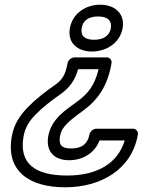

<svg xmlns="http://www.w3.org/2000/svg" viewBox="-20 -583 626 816"><path d="M266 163C127 163 60 111 80 -3C87 -43 106 -70 131 -96C160 -126 198 -155 236 -182C275 -209 299 -242 312 -289H399C382 -220 355 -185 305 -149C263 -118 198 -79 185 -4C174 60 210 98 274 98C332 98 383 67 403 14H510C481 111 393 163 266 163ZM257 213C408 213 540 138 566 -11C568 -22 560 -36 545 -36H389C378 -36 363 -26 360 -11C353 27 329 48 283 48C241 48 229 33 235 -4C237 -15 240 -23 244 -31C262 -61 294 -84 331 -111C397 -159 437 -217 454 -314C456 -325 449 -339 434 -339H296C285 -339 270 -329 267 -314C258 -263 243 -242 211 -220C171 -192 133 -163 98 -127C68 -96 39 -57 30 -3C4 146 106 213 257 213ZM397 -513C439 -513 456 -494 451 -463C446 -433 422 -414 380 -414C337 -414 322 -433 327 -463C332 -494 354 -513 397 -513ZM406 -563C344 -563 288 -526 277 -463C266 -400 310 -364 371 -364C431 -364 490 -400 501 -463C512 -526 467 -563 406 -563Z"/></svg>

Font: Asimov
Style: WidOuIt
Weight: 500
Designer: Google
Version: Version 2.000980; 2014